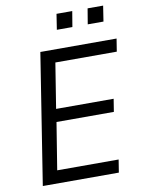

<svg xmlns="http://www.w3.org/2000/svg" viewBox="-96 -956 766 1022"><g transform="rotate(-10 287.0 -445.0)"><path d="M51 0 162 -705H574L563 -636H231L192 -392H503L492 -323H182L141 -69H473L462 0ZM436 -806 450 -890H534L521 -806ZM269 -806 282 -890H367L353 -806Z"/></g></svg>

Font: Nunito Sans 10pt SemiCondensed
Style: Italic
Weight: 400
Width: 4
Italic angle: -9°
Designer: Vernon Adams
Foundry: Vernon Adams
Version: Version 3.101;gftools[0.9.27]